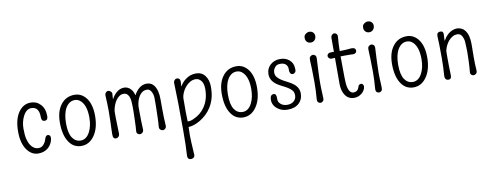

<svg xmlns="http://www.w3.org/2000/svg" viewBox="-65 -871 3733 1453"><g transform="rotate(-10 1802.0 -144.5)"><path d="M289.1 -256.3Q289.1 -225.1 264.4 -225.1Q239.7 -225.1 239.7 -256.3Q240.7 -337.4 180.2 -337.4Q142.1 -337.4 117.2 -289.6Q95.2 -246.1 95.2 -194.3Q95.2 -142.6 102.8 -113.3Q110.4 -84 123 -65.4Q146.5 -29.8 183.1 -29.8Q206.5 -29.8 221.9 -47.6Q237.3 -65.4 242.7 -85Q251 -115.2 268.1 -115.2Q276.4 -114.7 282.7 -108.4Q289.1 -102.1 287.6 -85.2Q286.1 -68.4 276.9 -49.8Q267.6 -31.2 252.9 -17.6Q221.7 10.3 174.8 10.3Q123.5 10.3 88.9 -37.1Q51.3 -88.4 51.3 -179.2Q51.3 -274.4 89.8 -328.6Q125.5 -378.4 180.2 -379.4Q226.6 -380.4 256.8 -348.6Q289.1 -315.9 289.1 -256.3Z M551.8 -328.6Q535.6 -340.3 513.9 -340.3Q492.2 -340.3 474.4 -328.4Q456.5 -316.4 444.3 -294.9Q419.4 -252 419.4 -177Q419.4 -102.1 443.4 -66.4Q467.3 -30.8 507.3 -30.8Q551.3 -30.8 577.6 -81.1Q601.1 -126 601.1 -191.4Q601.1 -292 551.8 -328.6ZM506.8 10.7Q479 11.2 454.8 -0.7Q430.7 -12.7 413.1 -38.1Q374.5 -91.8 374.5 -190.9Q374.5 -279.8 416 -331.1Q455.1 -379.9 519.5 -379.9Q573.7 -379.9 609.4 -333Q646 -283.2 646 -196.3Q646 -99.6 603.5 -42Q565.4 9.8 506.8 10.7Z M797.4 -188.5V-153.8Q797.4 -128.9 800.8 -32.2Q800.8 -9.8 781.7 -2Q776.4 0 769.5 0Q762.7 0 755.9 -7.3Q749 -14.6 749.5 -37.1Q750 -59.6 750.7 -84.2Q751.5 -108.9 752.4 -130.9Q753.9 -183.1 753.9 -212.9Q753.9 -260.7 750 -331.1Q749 -346.2 757.1 -355.5Q765.1 -364.7 775.6 -364.7Q786.1 -364.7 795.4 -355.7Q804.7 -346.7 803.7 -336.4Q802.7 -326.2 802.2 -318.6Q801.8 -311 801.3 -302.7Q801.3 -298.8 800.8 -295.4Q829.1 -347.7 869.1 -362.8Q883.3 -368.2 898.9 -368.2Q914.6 -368.2 928.5 -361.1Q942.4 -354 952.6 -341.3Q967.3 -323.7 973.6 -295.9Q1013.7 -368.2 1071.3 -368.2Q1129.4 -368.2 1148.4 -295.9Q1155.3 -270 1155.3 -232.9V-173.3Q1155.3 -87.9 1159.7 -32.2Q1160.6 -16.6 1152.1 -8.3Q1143.6 0 1136 0Q1128.4 0 1123.3 -2Q1118.2 -3.9 1114.3 -7.8Q1104.5 -16.6 1106 -30.5Q1107.4 -44.4 1108.4 -62.3Q1109.4 -80.1 1109.9 -99.6Q1111.8 -146 1111.8 -171.4Q1111.8 -196.8 1112.3 -210.7Q1112.8 -224.6 1112.1 -252.4Q1111.3 -280.3 1098.9 -301.5Q1086.4 -322.8 1066.7 -322.8Q1046.9 -322.8 1032.7 -314Q1018.6 -305.2 1008.3 -290Q986.8 -258.8 981.9 -210.9V-176.8Q981.9 -92.8 985.4 -32.2Q985.8 -16.6 976.6 -8.3Q967.3 0 957.3 0Q947.3 0 939 -7.3Q930.7 -14.6 932.1 -29.8Q933.6 -44.9 934.6 -63.5Q935.5 -82 936 -102.5Q938 -149.4 938 -174.8V-214.8Q938 -229 937 -241.2Q936 -281.7 922.9 -302.2Q909.7 -322.8 889.4 -322.8Q869.1 -322.8 854.2 -312.7Q839.4 -302.7 828.1 -286.6Q806.6 -255.9 797.9 -209Q797.4 -197.8 797.4 -188.5Z M1328.1 10.3Q1326.7 43.5 1326.7 76.2Q1326.7 108.9 1334 226.1Q1334 244.6 1314 251Q1308.6 252.4 1303.5 252.4Q1298.3 252.4 1293.7 250.7Q1289.1 249 1285.6 245.1Q1277.3 236.8 1278.8 217.3Q1283.7 151.4 1283.7 22Q1283.7 -208 1278.3 -331.5Q1277.3 -347.7 1285.4 -357.4Q1293.5 -367.2 1304.7 -367.2Q1315.9 -367.2 1323 -359.1Q1330.1 -351.1 1329.1 -337.9Q1327.6 -316.4 1327.1 -300.3Q1344.2 -331.5 1372.6 -352.5Q1408.2 -379.4 1452.6 -379.4Q1497.1 -379.4 1522.2 -346.2Q1547.4 -313 1547.4 -260.7Q1547.4 -208.5 1536.6 -172.1Q1525.9 -135.7 1508.1 -106.9Q1490.2 -78.1 1467 -56.6Q1443.8 -35.2 1419.4 -20.5Q1371.1 8.3 1328.1 10.3ZM1327.1 -213.9Q1325.7 -85.4 1328.6 -32.7Q1347.7 -30.3 1372.6 -41.5Q1404.3 -55.7 1425.3 -72.8Q1446.3 -89.8 1463.4 -114.7Q1502.4 -171.9 1502.4 -251Q1502.4 -293.5 1484.9 -315.2Q1467.3 -336.9 1443.1 -336.9Q1418.9 -336.9 1398.9 -325Q1378.9 -313 1363.8 -294.9Q1332.5 -256.8 1327.1 -213.9Z M1795.9 -328.6Q1779.8 -340.3 1758.1 -340.3Q1736.3 -340.3 1718.5 -328.4Q1700.7 -316.4 1688.5 -294.9Q1663.6 -252 1663.6 -177Q1663.6 -102.1 1687.5 -66.4Q1711.4 -30.8 1751.5 -30.8Q1795.4 -30.8 1821.8 -81.1Q1845.2 -126 1845.2 -191.4Q1845.2 -292 1795.9 -328.6ZM1751 10.7Q1723.1 11.2 1699 -0.7Q1674.8 -12.7 1657.2 -38.1Q1618.7 -91.8 1618.7 -190.9Q1618.7 -279.8 1660.2 -331.1Q1699.2 -379.9 1763.7 -379.9Q1817.9 -379.9 1853.5 -333Q1890.1 -283.2 1890.1 -196.3Q1890.1 -99.6 1847.7 -42Q1809.6 9.8 1751 10.7Z M2005.4 -123.5Q2027.8 -123.5 2025.4 -83Q2023.4 -59.1 2043.9 -42Q2063.5 -25.4 2094.5 -25.4Q2125.5 -25.4 2144.5 -42.5Q2163.6 -59.6 2163.6 -85.2Q2163.6 -110.8 2150.9 -125.2Q2138.2 -139.6 2119.1 -151.1Q2100.1 -162.6 2078.1 -173.1Q2056.2 -183.6 2037.1 -197.3Q1992.7 -230 1992.7 -277.8Q1992.7 -319.3 2021 -346.7Q2051.3 -376.5 2099.6 -376.5Q2141.1 -376.5 2168.9 -352.5Q2198.7 -327.1 2198.7 -286.6Q2201.7 -266.6 2193.4 -257.1Q2185.1 -247.6 2174.1 -247.6Q2163.1 -247.6 2156.5 -257.3Q2149.9 -267.1 2150.6 -280.3Q2151.4 -293.5 2149.2 -303.5Q2147 -313.5 2140.6 -321.8Q2126.5 -340.3 2094.7 -340.3Q2069.3 -340.3 2057.6 -328.1Q2037.6 -307.1 2037.6 -284.2Q2037.6 -261.2 2050.3 -246.3Q2063 -231.4 2082 -219.5Q2101.1 -207.5 2123 -196.8Q2145 -186 2164.1 -172.4Q2208.5 -140.6 2208.5 -92.8Q2208.5 -46.9 2178.2 -18.6Q2146.5 11.2 2089.8 11.2Q2041 11.2 2008.3 -17.6Q1974.6 -46.4 1977.5 -89.8Q1979.5 -123.5 2005.4 -123.5Z M2389.2 -517.6Q2392.6 -509.8 2391.8 -498.8Q2391.1 -487.8 2386.7 -480Q2382.3 -472.2 2376.5 -467.3Q2365.2 -458.5 2353.5 -458.5Q2341.8 -458.5 2335 -461.2Q2328.1 -463.9 2322.8 -468.8Q2310.1 -480.5 2310.1 -499.5Q2310.1 -518.6 2319.8 -526.9Q2335.9 -541 2352.1 -541Q2378.4 -541 2389.2 -517.6ZM2362.8 -4.9Q2354.5 3.4 2344.7 3.4Q2335 3.4 2326.4 -3.9Q2317.9 -11.2 2319.8 -33.7Q2325.2 -95.7 2325.2 -159.2Q2325.2 -222.7 2323.5 -262Q2321.8 -301.3 2321 -321.3Q2320.3 -341.3 2322.8 -347.2Q2325.2 -353 2329.6 -356.4Q2337.9 -364.3 2348.1 -364.3Q2358.4 -364.3 2366.2 -356.9Q2374 -349.6 2373.5 -334Q2371.1 -283.2 2368.7 -233.9Q2366.2 -184.6 2366.2 -145Q2366.2 -105.5 2368.7 -63.2Q2371.1 -21 2368.9 -14.9Q2366.7 -8.8 2362.8 -4.9Z M2509.8 -462.9Q2509.8 -480 2518.1 -488.3Q2526.4 -496.6 2536.1 -496.6Q2545.9 -496.6 2553.7 -488.3Q2561.5 -480 2559.6 -462.9Q2555.2 -417.5 2554.2 -357.4Q2594.2 -357.4 2614.7 -359.9Q2635.3 -362.3 2644 -362.3Q2677.2 -363.3 2677.2 -337.9Q2677.2 -323.2 2660.2 -317.4Q2654.3 -315.4 2646.5 -315.9Q2638.7 -316.4 2629.6 -316.7Q2620.6 -316.9 2611.8 -316.9Q2596.7 -316.9 2582.8 -316.9Q2568.8 -316.9 2558.1 -316.4Q2556.2 -316.4 2553.7 -316.4Q2553.7 -315.4 2553.7 -314.9Q2553.7 -112.8 2559.6 -86.9Q2565.4 -61 2572.3 -49.8Q2584.5 -30.3 2603.5 -30.3Q2634.3 -30.3 2645 -60.5Q2649.4 -85 2669.9 -85Q2677.2 -85 2682.9 -78.9Q2688.5 -72.8 2688.5 -61Q2688.5 -49.3 2681.2 -35.6Q2673.8 -22 2661.6 -11.7Q2634.8 10.7 2601.6 10.7Q2541 10.7 2518.1 -56.2Q2509.8 -80.6 2509.8 -116.2V-313Q2499.5 -312.5 2487.3 -311.5Q2472.2 -311 2464.6 -319.1Q2457 -327.1 2457 -336.2Q2457 -345.2 2464.8 -352.3Q2472.7 -359.4 2488.3 -359.4L2509.8 -358.9Z M2838.4 -517.6Q2841.8 -509.8 2841.1 -498.8Q2840.3 -487.8 2835.9 -480Q2831.5 -472.2 2825.7 -467.3Q2814.5 -458.5 2802.7 -458.5Q2791 -458.5 2784.2 -461.2Q2777.3 -463.9 2772 -468.8Q2759.3 -480.5 2759.3 -499.5Q2759.3 -518.6 2769 -526.9Q2785.2 -541 2801.3 -541Q2827.6 -541 2838.4 -517.6ZM2812 -4.9Q2803.7 3.4 2793.9 3.4Q2784.2 3.4 2775.6 -3.9Q2767.1 -11.2 2769 -33.7Q2774.4 -95.7 2774.4 -159.2Q2774.4 -222.7 2772.7 -262Q2771 -301.3 2770.3 -321.3Q2769.5 -341.3 2772 -347.2Q2774.4 -353 2778.8 -356.4Q2787.1 -364.3 2797.4 -364.3Q2807.6 -364.3 2815.4 -356.9Q2823.2 -349.6 2822.8 -334Q2820.3 -283.2 2817.9 -233.9Q2815.4 -184.6 2815.4 -145Q2815.4 -105.5 2817.9 -63.2Q2820.3 -21 2818.1 -14.9Q2815.9 -8.8 2812 -4.9Z M3104 -328.6Q3087.9 -340.3 3066.2 -340.3Q3044.4 -340.3 3026.6 -328.4Q3008.8 -316.4 2996.6 -294.9Q2971.7 -252 2971.7 -177Q2971.7 -102.1 2995.6 -66.4Q3019.5 -30.8 3059.6 -30.8Q3103.5 -30.8 3129.9 -81.1Q3153.3 -126 3153.3 -191.4Q3153.3 -292 3104 -328.6ZM3059.1 10.7Q3031.2 11.2 3007.1 -0.7Q2982.9 -12.7 2965.3 -38.1Q2926.8 -91.8 2926.8 -190.9Q2926.8 -279.8 2968.3 -331.1Q3007.3 -379.9 3071.8 -379.9Q3126 -379.9 3161.6 -333Q3198.2 -283.2 3198.2 -196.3Q3198.2 -99.6 3155.8 -42Q3117.7 9.8 3059.1 10.7Z M3545.9 -236.8 3544.9 -131.3Q3544.9 -79.1 3548.3 -33.7Q3549.3 -17.1 3540.3 -9Q3531.2 -1 3521.2 -1Q3511.2 -1 3503.2 -8.5Q3495.1 -16.1 3496.8 -31.5Q3498.5 -46.9 3499.8 -66.9Q3501 -86.9 3502 -108.4Q3503.9 -151.4 3503.9 -179.4Q3503.9 -207.5 3502.9 -220.2Q3502 -232.9 3501 -258.1Q3500 -283.2 3487.8 -305.4Q3475.6 -327.6 3453.6 -327.6Q3431.6 -327.6 3415.5 -318.4Q3399.4 -309.1 3385.7 -293.9Q3357.9 -261.2 3348.6 -217.8Q3348.1 -204.1 3348.1 -190.9V-165.5Q3348.1 -77.1 3350.1 -48.6Q3352.1 -20 3346.7 -10.5Q3341.3 -1 3327.9 -1Q3314.5 -1 3306.9 -9.5Q3299.3 -18.1 3300.8 -41Q3305.7 -104 3305.7 -170.4Q3305.7 -284.2 3302.2 -337.4Q3300.3 -370.1 3329.6 -370.1Q3344.7 -370.1 3348.9 -360.8Q3353 -351.6 3351.8 -341.3Q3350.6 -331.1 3350.3 -323.7Q3350.1 -316.4 3350.1 -308.6Q3350.1 -300.8 3350.1 -294.4Q3378.9 -349.1 3426.8 -366.2Q3441.9 -371.6 3457.5 -371.6Q3473.1 -371.6 3489.7 -364.5Q3506.3 -357.4 3518.6 -341.3Q3545.9 -306.2 3545.9 -236.8Z"/></g></svg>

Font: Pompiere 
Style: Regular
Weight: 400
Designer: Karolina Lach
Foundry: Sorkin Type Co.
Version: Version 1.002